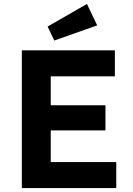

<svg xmlns="http://www.w3.org/2000/svg" viewBox="-20 -956 675 976"><path d="M91 0V-700H564V-568H238V-421H516V-293H238V-132H571V0ZM256 -750 222 -821 422 -936 474 -827Z"/></svg>

Font: Mach SemiBold
Style: Regular
Weight: 600
Version: Version 1.002